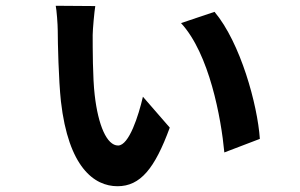

<svg xmlns="http://www.w3.org/2000/svg" viewBox="-20 -602 1040 665"><path d="M310 -581 173 -582C176 -569 180 -517 180 -496C180 -455 183 -325 191 -251C217 -23 306 43 387 43C466 43 516 -18 568 -160L475 -267C460 -202 427 -98 389 -98C350 -98 320 -168 308 -273C301 -331 301 -438 301 -481C301 -499 307 -564 310 -581ZM723 -561 607 -522C705 -416 746 -193 757 -74L880 -121C872 -239 813 -454 723 -561Z"/></svg>

Font: Noto Sans HK
Style: Bold
Weight: 700
Designer: Ryoko NISHIZUKA 西塚涼子 (kana, bopomofo & ideographs); Paul D. Hunt (Latin, Greek & Cyrillic); Sandoll Communications 산돌커뮤니
Foundry: Adobe
Version: Version 2.002;hotconv 1.0.116;makeotfexe 2.5.65601